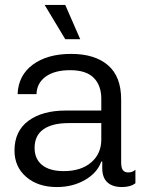

<svg xmlns="http://www.w3.org/2000/svg" viewBox="-20 -754 593 783"><path d="M211.9 8.8Q134.8 8.8 86.9 -32.5Q39.1 -73.7 39.1 -140.1Q39.1 -219.2 95.7 -261.2Q152.3 -303.2 249 -303.2H393.1V-351.1Q393.1 -405.8 362.1 -436.8Q331.1 -467.8 266.1 -467.8Q202.1 -467.8 166 -441.2Q129.9 -414.6 128.9 -370.1H51.8Q54.7 -446.8 114 -490.5Q173.3 -534.2 270 -534.2Q366.7 -534.2 420.4 -488Q474.1 -441.9 474.1 -348.1V-91.8Q474.1 -69.3 481.2 -60.1Q488.3 -50.8 502.9 -50.8Q521 -50.8 532.2 -62V-6.8Q512.7 8.8 477.1 8.8Q439 8.8 418 -10.3Q397 -29.3 397 -68.8V-95.2H393.1Q376.5 -48.8 326.4 -20Q276.4 8.8 211.9 8.8ZM121.1 -150.9Q121.1 -106 151.6 -81.1Q182.1 -56.2 240.2 -56.2Q310.5 -56.2 351.8 -91.6Q393.1 -127 393.1 -185.1V-252H259.8Q192.9 -252 157 -226.6Q121.1 -201.2 121.1 -150.9ZM162.1 -733.9H246.1L307.1 -594.2H246.1Z"/></svg>

Font: Lumene Sans
Style: Regular
Weight: 400
Designer: Deni Anggara
Version: Version 1.003;Glyphs 3.1.2 (3151)